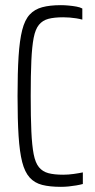

<svg xmlns="http://www.w3.org/2000/svg" viewBox="-20 -716 367 744"><path d="M216 8Q173 8 143.5 0.5Q114 -7 95 -28Q76 -49 66 -88Q56 -127 52 -189.5Q48 -252 48 -344Q48 -435 52 -497.5Q56 -560 66 -599.5Q76 -639 95 -659.5Q114 -680 143.5 -688Q173 -696 216 -696Q230 -696 246 -694.5Q262 -693 276 -690.5Q290 -688 299 -683V-640Q288 -643 275.5 -645Q263 -647 250 -648Q237 -649 225 -649Q190 -649 167.5 -643Q145 -637 131 -620Q117 -603 110.5 -569.5Q104 -536 101.5 -481Q99 -426 99 -344Q99 -262 101.5 -207Q104 -152 110.5 -118.5Q117 -85 131 -68Q145 -51 167.5 -45Q190 -39 225 -39Q245 -39 266 -42Q287 -45 301 -48V-3Q290 0 275.5 2.5Q261 5 246 6.5Q231 8 216 8Z"/></svg>

Font: Saira ExtraCondensed Light
Style: Regular
Weight: 300
Width: 2
Designer: Hector Gatti with collaboration of the Omnibus-Type team
Foundry: Omnibus-Type
Version: Version 1.101